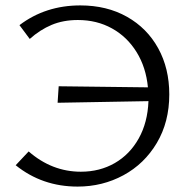

<svg xmlns="http://www.w3.org/2000/svg" viewBox="-20 -684 702 710"><path d="M606 -335Q606 -233 560 -155.5Q514 -78 436.5 -36Q359 6 267 6Q136 6 38 -73L86 -124Q172 -49 279 -49Q349 -49 404.5 -81Q460 -113 493 -172Q526 -231 529 -310L193 -304L197 -365L527 -361Q520 -435 485 -491.5Q450 -548 394 -579Q338 -610 268 -610Q214 -610 171 -592Q128 -574 90 -540L52 -591Q148 -664 277 -664Q375 -664 449.5 -622Q524 -580 565 -505.5Q606 -431 606 -335Z"/></svg>

Font: Ysabeau Infant
Style: Regular
Weight: 400
Designer: Christian Thalmann (Catharsis Fonts)
Version: Version 0.003